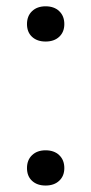

<svg xmlns="http://www.w3.org/2000/svg" viewBox="-20 -568 282 594"><path d="M121 6Q95 6 79.2 -8.5Q63.5 -23 63.5 -48Q63.5 -73 79.2 -88Q95 -103 121 -103Q147.5 -103 163.2 -88Q179 -73 179 -48Q179 -23.5 163.2 -8.8Q147.5 6 121 6ZM121 -439.5Q95 -439.5 79.2 -454Q63.5 -468.5 63.5 -493.5Q63.5 -518.5 79.2 -533.5Q95 -548.5 121 -548.5Q147.5 -548.5 163.2 -533.5Q179 -518.5 179 -493.5Q179 -469 163.2 -454.2Q147.5 -439.5 121 -439.5Z"/></svg>

Font: Encode Sans Semi Expanded
Style: Regular
Weight: 400
Width: 6
Designer: Multiple Designers
Foundry: Impallari Type
Version: Version 3.000; ttfautohint (v1.8.3) -l 8 -r 50 -G 200 -x 14 